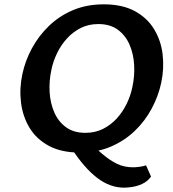

<svg xmlns="http://www.w3.org/2000/svg" viewBox="-20 -691 797 886"><path d="M348 13Q263 13 205.5 -18Q148 -49 116.5 -101Q85 -153 77 -217.5Q69 -282 83 -348Q96 -410 127 -467.5Q158 -525 205.5 -571Q253 -617 316.5 -644Q380 -671 459 -671Q544 -671 601.5 -640Q659 -609 691 -556.5Q723 -504 730.5 -439.5Q738 -375 724 -309Q711 -248 680 -190Q649 -132 601.5 -86.5Q554 -41 490.5 -14Q427 13 348 13ZM374 -78Q419 -78 455 -96Q491 -114 518.5 -144Q546 -174 564.5 -212Q583 -250 591 -290Q602 -341 599 -392Q596 -443 577.5 -485.5Q559 -528 523.5 -554Q488 -580 434 -580Q389 -580 353 -562Q317 -544 289.5 -514Q262 -484 243.5 -446Q225 -408 217 -368Q206 -317 209 -266Q212 -215 230.5 -172.5Q249 -130 284.5 -104Q320 -78 374 -78ZM376 -46Q419 -9 453 20Q487 49 520 65Q553 81 594 81Q605 81 622 79Q639 77 654 72L677 124Q660 147 635.5 158Q611 169 588.5 172Q566 175 553 175Q487 175 428 129.5Q369 84 312 -3Z"/></svg>

Font: Ysabeau Infant
Style: Bold Italic
Weight: 700
Italic angle: -12°
Designer: Christian Thalmann (Catharsis Fonts)
Version: Version 2.001;gftools[0.9.30]; featfreeze: ss01,ss02,lnum